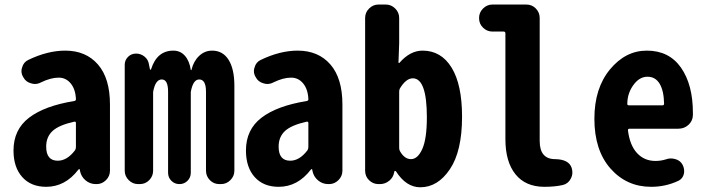

<svg xmlns="http://www.w3.org/2000/svg" viewBox="-20 -792 3040 826"><path d="M178.7 11.7Q113.3 11.7 75.7 -30.3Q38.1 -72.3 38.1 -144.5Q38.1 -234.4 105 -285.6Q171.9 -336.9 299.8 -357.4Q307.6 -359.4 306.6 -366.2Q304.7 -408.2 284.2 -433.1Q263.7 -458 232.4 -458Q198.2 -458 156.2 -437.5Q143.6 -430.7 129.9 -430.7Q122.1 -430.7 113.3 -433.6Q90.8 -439.5 80.1 -460Q72.3 -472.7 72.3 -486.3Q72.3 -494.1 75.2 -502Q81.1 -524.4 101.6 -534.2Q184.6 -574.2 260.7 -574.2Q349.6 -574.2 401.4 -514.6Q453.1 -455.1 453.1 -342.8V-57.6Q453.1 -34.2 436 -17.1Q418.9 0 395.5 0H392.6Q367.2 0 348.1 -16.1Q329.1 -32.2 324.2 -56.6L323.2 -62.5Q323.2 -64.5 321.3 -64.5Q319.3 -64.5 317.4 -62.5Q260.7 11.7 178.7 11.7ZM228.5 -100.6Q268.6 -100.6 302.7 -145.5Q306.6 -151.4 306.6 -159.2V-262.7Q306.6 -268.6 301.8 -268.6Q300.8 -268.6 299.8 -268.6Q233.4 -253.9 206.1 -228.5Q178.7 -203.1 178.7 -161.1Q178.7 -100.6 228.5 -100.6Z M574.2 0Q550.8 0 533.7 -17.1Q516.6 -34.2 516.6 -57.6V-513.7Q516.6 -533.2 530.8 -547.4Q544.9 -561.5 565.4 -561.5Q585.9 -561.5 602.1 -548.3Q618.2 -535.2 621.1 -513.7L625 -494.1Q625 -492.2 627 -492.2Q628.9 -492.2 629.9 -494.1Q655.3 -574.2 725.6 -574.2Q755.9 -574.2 775.4 -552.2Q794.9 -530.3 800.8 -491.2Q800.8 -490.2 802.2 -490.2Q803.7 -490.2 803.7 -491.2Q812.5 -528.3 836.4 -551.3Q860.4 -574.2 892.6 -574.2Q938.5 -574.2 963.4 -534.7Q988.3 -495.1 988.3 -422.9V-57.6Q988.3 -34.2 971.2 -17.1Q954.1 0 930.7 0H923.8Q899.4 0 882.8 -17.1Q866.2 -34.2 866.2 -57.6V-397.5Q866.2 -450.2 836.9 -450.2Q810.5 -450.2 800.8 -396.5V-48.8Q800.8 -28.3 786.6 -14.2Q772.5 0 752 0Q731.4 0 717.3 -14.2Q703.1 -28.3 703.1 -48.8V-397.5Q703.1 -450.2 675.8 -450.2Q648.4 -450.2 638.7 -396.5V-57.6Q638.7 -34.2 622.1 -17.1Q605.5 0 581.1 0Z M1178.7 11.7Q1113.3 11.7 1075.7 -30.3Q1038.1 -72.3 1038.1 -144.5Q1038.1 -234.4 1105 -285.6Q1171.9 -336.9 1299.8 -357.4Q1307.6 -359.4 1306.6 -366.2Q1304.7 -408.2 1284.2 -433.1Q1263.7 -458 1232.4 -458Q1198.2 -458 1156.2 -437.5Q1143.6 -430.7 1129.9 -430.7Q1122.1 -430.7 1113.3 -433.6Q1090.8 -439.5 1080.1 -460Q1072.3 -472.7 1072.3 -486.3Q1072.3 -494.1 1075.2 -502Q1081.1 -524.4 1101.6 -534.2Q1184.6 -574.2 1260.7 -574.2Q1349.6 -574.2 1401.4 -514.6Q1453.1 -455.1 1453.1 -342.8V-57.6Q1453.1 -34.2 1436 -17.1Q1418.9 0 1395.5 0H1392.6Q1367.2 0 1348.1 -16.1Q1329.1 -32.2 1324.2 -56.6L1323.2 -62.5Q1323.2 -64.5 1321.3 -64.5Q1319.3 -64.5 1317.4 -62.5Q1260.7 11.7 1178.7 11.7ZM1228.5 -100.6Q1268.6 -100.6 1302.7 -145.5Q1306.6 -151.4 1306.6 -159.2V-262.7Q1306.6 -268.6 1301.8 -268.6Q1300.8 -268.6 1299.8 -268.6Q1233.4 -253.9 1206.1 -228.5Q1178.7 -203.1 1178.7 -161.1Q1178.7 -100.6 1228.5 -100.6Z M1788.1 13.7Q1727.5 13.7 1683.6 -54.7Q1681.6 -56.6 1679.2 -56.6Q1676.8 -56.6 1676.8 -54.7L1675.8 -50.8Q1671.9 -28.3 1654.3 -14.2Q1636.7 0 1614.3 0H1608.4Q1585 0 1567.9 -16.6Q1550.8 -33.2 1550.8 -57.6V-714.8Q1550.8 -738.3 1567.9 -755.4Q1585 -772.5 1608.4 -772.5H1639.6Q1663.1 -772.5 1680.2 -755.4Q1697.3 -738.3 1697.3 -714.8V-606.4L1694.3 -523.4Q1694.3 -521.5 1695.8 -521Q1697.3 -520.5 1698.2 -521.5Q1744.1 -574.2 1797.9 -574.2Q1877.9 -574.2 1922.9 -501Q1967.8 -427.7 1967.8 -290Q1967.8 -141.6 1915.5 -64Q1863.3 13.7 1788.1 13.7ZM1748 -107.4Q1777.3 -107.4 1796.9 -151.4Q1816.4 -195.3 1816.4 -287.1Q1816.4 -455.1 1755.9 -455.1Q1726.6 -455.1 1700.2 -411.1Q1697.3 -405.3 1697.3 -397.5V-156.2Q1697.3 -148.4 1700.2 -142.6Q1719.7 -107.4 1748 -107.4Z M2322.3 11.7Q2241.2 11.7 2197.8 -42Q2154.3 -95.7 2154.3 -193.4V-648.4Q2154.3 -656.2 2146.5 -656.2H2098.6Q2075.2 -656.2 2058.1 -672.9Q2041 -689.5 2041 -713.9V-714.8Q2041 -738.3 2058.1 -755.4Q2075.2 -772.5 2098.6 -772.5H2244.1Q2268.6 -772.5 2285.2 -755.4Q2301.8 -738.3 2301.8 -714.8V-185.5Q2301.8 -107.4 2368.2 -107.4Q2427.7 -106.4 2439.5 -69.3Q2442.4 -59.6 2442.4 -49.8Q2442.4 -36.1 2435.5 -23.4Q2424.8 -2 2401.4 3.9Q2367.2 11.7 2322.3 11.7Z M2781.2 11.7Q2675.8 11.7 2606.4 -66.9Q2537.1 -145.5 2537.1 -281.2Q2537.1 -412.1 2604 -493.2Q2670.9 -574.2 2762.7 -574.2Q2858.4 -574.2 2909.7 -501Q2960.9 -427.7 2960.9 -306.6Q2960.9 -301.8 2960.9 -295.9Q2960 -271.5 2941.9 -254.9Q2923.8 -238.3 2898.4 -238.3H2688.5Q2680.7 -238.3 2681.6 -230.5Q2689.5 -167 2720.7 -133.3Q2752 -99.6 2799.8 -99.6Q2823.2 -99.6 2844.7 -106.4Q2855.5 -110.4 2866.2 -110.4Q2875 -110.4 2885.7 -107.4Q2906.2 -101.6 2916 -84Q2922.9 -71.3 2923.3 -57.1Q2923.8 -43 2917 -31.2Q2910.2 -19.5 2897.5 -13.7Q2842.8 11.7 2781.2 11.7ZM2678.7 -344.7Q2678.7 -338.9 2685.5 -338.9H2830.1Q2836.9 -338.9 2836.9 -345.7Q2836.9 -345.7 2836.9 -346.7Q2835.9 -401.4 2817.9 -431.6Q2799.8 -461.9 2765.6 -461.9Q2733.4 -461.9 2709 -431.6Q2678.7 -393.6 2678.7 -344.7Z"/></svg>

Font: Gen Jyuu Gothic Monospace Bold
Style: Bold
Weight: 700
Designer: [Source Han Sans]
Ryoko NISHIZUKA  (kana & ideographs); Paul D. Hunt (Latin, Greek & Cyrillic); Wenlong ZHANG  (bopomofo
Version: Version 1.002.20150607